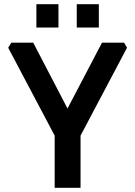

<svg xmlns="http://www.w3.org/2000/svg" viewBox="-20 -893 643 913"><path d="M19 -666 34 -690H138L301 -377L465 -690H570L584 -666L363 -248V0H240V-248ZM153 -762V-873H258V-762ZM345 -762V-873H450V-762Z"/></svg>

Font: Oxanium ExtraLight SemiBold
Style: Regular
Weight: 600
Version: Version 2.000